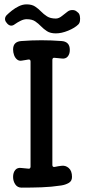

<svg xmlns="http://www.w3.org/2000/svg" viewBox="-20 -855 390 880"><path d="M79 5Q60 5 50 -10Q40 -25 40 -44Q40 -64 50 -76Q60 -88 79 -85Q87 -84 94.5 -83.5Q102 -83 110 -82Q115 -81 117.5 -84Q120 -87 120 -91V-573Q120 -584 109 -582Q102 -581 94.5 -579.5Q87 -578 79 -577Q67 -575 58 -582.5Q49 -590 44.5 -602.5Q40 -615 40 -628Q40 -647 50 -656.5Q60 -666 79 -667Q170 -674 261 -667Q280 -666 290 -656Q300 -646 300 -626Q300 -607 290 -595.5Q280 -584 261 -587Q254 -588 246 -588.5Q238 -589 230 -590Q226 -591 223 -588.5Q220 -586 220 -581V-99Q220 -88 231 -90Q239 -92 246.5 -93Q254 -94 261 -95Q280 -98 295 -85Q310 -72 310 -44Q310 -25 295 -16.5Q280 -8 261 -5Q215 2 170 3.5Q125 5 79 5ZM10 -751Q3 -759 3 -768Q3 -777 10 -785Q20 -795 34.5 -806.5Q49 -818 66.5 -826.5Q84 -835 102 -835Q126 -835 141 -825Q156 -815 168 -802.5Q180 -790 195.5 -780Q211 -770 236 -770Q250 -770 265 -782.5Q280 -795 290 -802Q299 -809 312 -809Q325 -809 333 -801L338 -797Q344 -792 346 -781Q348 -770 346.5 -759.5Q345 -749 339 -743Q323 -727 292.5 -714.5Q262 -702 236 -702Q211 -702 195.5 -712Q180 -722 168 -734.5Q156 -747 141.5 -757Q127 -767 102 -767Q89 -767 74 -759.5Q59 -752 48 -744Q39 -737 30.5 -737.5Q22 -738 14 -746Z"/></svg>

Font: Winky Sans
Style: Regular
Weight: 400
Designer: Simon Atzbach
Foundry: typofactur
Version: Version 1.205